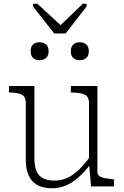

<svg xmlns="http://www.w3.org/2000/svg" viewBox="-20 -997 663 1027"><path d="M164 -537V-151Q164 -110 174.5 -83.5Q185 -57 209 -44Q233 -31 273 -31Q309 -31 341 -46Q373 -61 402.5 -89.5Q432 -118 461 -158L465 -120Q433 -78 400 -48.5Q367 -19 332 -4.5Q297 10 258 10Q212 10 181 -6.5Q150 -23 134 -57Q118 -91 118 -141V-446Q118 -480 95.5 -491Q73 -502 34 -502H28V-537ZM501 -537V-78Q501 -64 511 -56Q521 -48 539.5 -44.5Q558 -41 583 -38L590 -37V0H467L456 -126V-130V-446Q456 -480 432.5 -491Q409 -502 367 -502H359V-537ZM240 -723Q240 -698 226 -686.5Q212 -675 191 -675Q171 -675 157.5 -686.5Q144 -698 144 -723Q144 -748 157 -759.5Q170 -771 191 -771Q212 -771 226 -759.5Q240 -748 240 -723ZM455 -723Q455 -698 441 -686.5Q427 -675 407 -675Q386 -675 372.5 -686.5Q359 -698 359 -723Q359 -748 372.5 -759.5Q386 -771 407 -771Q427 -771 441 -759.5Q455 -748 455 -723ZM270 -818H331L443 -962V-977H423L287 -846H322L180 -977H157V-962Z"/></svg>

Font: Roboto Serif Thin
Style: Regular
Weight: 250
Designer: Greg Gazdowicz
Foundry: Commercial Type
Version: Version 1.004